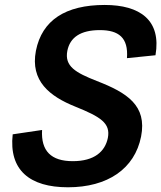

<svg xmlns="http://www.w3.org/2000/svg" viewBox="-20 -762 667 794"><path d="M505 -521.5 623 -533.5C648 -679 558.5 -741.5 413 -741.5C251 -741.5 153.5 -678.5 128.5 -552C104.5 -427 185.5 -363.5 291.5 -321C395.5 -279 438 -253 426 -191.5C414.5 -135.5 370.5 -95.5 281 -95.5C191.5 -95.5 149 -137.5 154 -224.5L32.5 -206.5C16 -58 103.5 12.5 261 12.5C424.5 12.5 537 -63.5 563.5 -197.5C588.5 -325.5 506 -378.5 380.5 -427C293 -461.5 246 -487.5 258.5 -552C269.5 -607 312.5 -637.5 393 -637.5C470.5 -637.5 511.5 -606.5 505 -521.5Z"/></svg>

Font: Monaspace Neon SemiBold
Style: Italic
Weight: 600
Italic angle: -11°
Designer: Riley Cran & the Lettermatic Team
Foundry: Lettermatic
Version: Version 1.200 (Monaspace Neon)